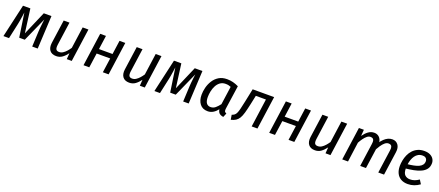

<svg xmlns="http://www.w3.org/2000/svg" viewBox="83 -1699 6565 2873"><g transform="rotate(20 3365.5 -262.5)"><path d="M473.5 -527.1H595.5L568.4 0H480.5L492.6 -251.1Q494.6 -280.2 497.1 -308.7Q499.6 -337.3 503.7 -369.8Q507.7 -402.3 512.8 -442.4L341.3 -57.9H252.7L196 -439.4Q191.1 -403.3 186.1 -369.3Q181.1 -335.3 176.2 -304.7Q171.2 -274.2 165.1 -246.1L111.4 0H22.5L142.5 -527.1H259.5L310.1 -148.6Z M864.5 12.1Q794.4 12.1 760.9 -31.5Q727.5 -75 737.5 -152L790.5 -527.1H882.5L830.5 -156.3Q823.6 -102.5 837 -81.6Q850.4 -60.8 885.2 -60.8Q918 -60.8 946.3 -79.2Q974.7 -97.6 999.5 -125.9Q1024.4 -154.3 1044.3 -184.2L1092.3 -527.1H1184.3L1110.3 0H1031.4L1038.4 -96.7Q1001.4 -46.8 960.4 -17.4Q919.4 12.1 864.5 12.1Z M1697.3 0H1605.4L1638.3 -231.7H1422.4L1389.5 0H1297.5L1371.5 -527.1H1463.5L1432.5 -306.3H1648.4L1679.4 -527.1H1771.3Z M2027.5 12.1Q1957.4 12.1 1923.9 -31.5Q1890.5 -75 1900.5 -152L1953.5 -527.1H2045.5L1993.5 -156.3Q1986.6 -102.5 2000 -81.6Q2013.4 -60.8 2048.2 -60.8Q2081 -60.8 2109.3 -79.2Q2137.7 -97.6 2162.5 -125.9Q2187.4 -154.3 2207.3 -184.2L2255.3 -527.1H2347.3L2273.3 0H2194.4L2201.4 -96.7Q2164.4 -46.8 2123.4 -17.4Q2082.4 12.1 2027.5 12.1Z M2877.5 -527.1H2999.5L2972.4 0H2884.5L2896.6 -251.1Q2898.6 -280.2 2901.1 -308.7Q2903.6 -337.3 2907.7 -369.8Q2911.7 -402.3 2916.8 -442.4L2745.3 -57.9H2656.7L2600 -439.4Q2595.1 -403.3 2590.1 -369.3Q2585.1 -335.3 2580.2 -304.7Q2575.2 -274.2 2569.1 -246.1L2515.4 0H2426.5L2546.5 -527.1H2663.5L2714.1 -148.6Z M3390 -539.1Q3441 -539.1 3485.7 -527.6Q3530.4 -516.1 3575.5 -494L3521.6 -120.5Q3517.6 -92.5 3523 -77Q3528.5 -61.6 3553.5 -51.6L3527.2 12Q3501.1 8.1 3481 -1.4Q3461 -11 3449.4 -29.5Q3437.8 -48 3433.7 -76Q3402.8 -36 3363.3 -11.9Q3323.8 12.1 3276.7 12.1Q3195.7 12.1 3152.1 -43.5Q3108.6 -99 3108.6 -190.1Q3108.6 -244.1 3123.6 -304.6Q3138.7 -365.2 3172.2 -418.7Q3205.7 -472.2 3259.3 -505.7Q3312.9 -539.1 3390 -539.1ZM3391.9 -465.5Q3342.1 -465.5 3306.7 -439.6Q3271.3 -413.6 3249.4 -371.7Q3227.5 -329.8 3217.6 -281.4Q3207.6 -233 3207.6 -189.1Q3207.6 -123.3 3231 -92.4Q3254.4 -61.6 3296.2 -61.6Q3339.9 -61.6 3372.8 -89.5Q3405.7 -117.3 3436.5 -158.2L3477.5 -448.6Q3456.6 -457.6 3437.2 -461.6Q3417.8 -465.5 3391.9 -465.5Z M3799.5 -527.1H4141.4L4067.4 0H3975.4L4038.3 -451.4H3877.3L3846.4 -306.2Q3827.4 -218.3 3810.9 -160.7Q3794.4 -103.2 3773.4 -69.1Q3752.4 -35.1 3722.3 -16Q3692.1 3 3646.9 14L3634.7 -61.7Q3660.7 -70.6 3676.7 -83.1Q3692.7 -95.6 3704.6 -121Q3716.6 -146.4 3728.1 -192.8Q3739.6 -239.2 3755.6 -316.1Z M4654.3 0H4562.4L4595.3 -231.7H4379.4L4346.5 0H4254.5L4328.5 -527.1H4420.5L4389.5 -306.3H4605.4L4636.4 -527.1H4728.3Z M4984.5 12.1Q4914.4 12.1 4880.9 -31.5Q4847.5 -75 4857.5 -152L4910.5 -527.1H5002.5L4950.5 -156.3Q4943.6 -102.5 4957 -81.6Q4970.4 -60.8 5005.2 -60.8Q5038 -60.8 5066.3 -79.2Q5094.7 -97.6 5119.5 -125.9Q5144.4 -154.3 5164.3 -184.2L5212.3 -527.1H5304.3L5230.3 0H5151.4L5158.4 -96.7Q5121.4 -46.8 5080.4 -17.4Q5039.4 12.1 4984.5 12.1Z M5734.4 -539.1Q5770.4 -539.1 5798.9 -520.1Q5827.4 -501.1 5841.9 -464.2Q5856.4 -427.2 5848.4 -372.2L5795.4 0H5703.4L5755.3 -367.7Q5761.3 -407.6 5754.9 -427.5Q5748.4 -447.4 5734 -454.4Q5719.6 -461.3 5700.7 -461.3Q5672.9 -461.3 5647 -440.4Q5621.1 -419.5 5597.3 -386.6Q5573.4 -353.7 5552.5 -315.7L5509.5 0H5417.5L5491.5 -527.1H5570.4L5562.5 -426.3Q5598.4 -477.3 5640.4 -508.2Q5682.4 -539.1 5734.4 -539.1ZM6022.2 -539.1Q6081.3 -539.1 6114.3 -494.7Q6147.3 -450.2 6136.3 -375.2L6083.3 0H5991.3L6043.2 -367.7Q6049.2 -407.6 6042.7 -427.5Q6036.3 -447.4 6021.9 -454.4Q6007.5 -461.3 5988.6 -461.3Q5958.8 -461.3 5930.9 -437.9Q5903.1 -414.5 5878.2 -377.6Q5853.3 -340.7 5831.4 -300.7L5837.2 -414.8Q5865 -454.9 5894.1 -482.5Q5923.1 -510 5955.1 -524.6Q5987.2 -539.1 6022.2 -539.1Z M6532.1 -539.1Q6588.2 -539.1 6625.3 -520.1Q6662.4 -501.1 6681 -470.6Q6699.5 -440 6699.5 -405Q6699.5 -348 6671 -310.4Q6642.5 -272.9 6592.9 -249.9Q6543.4 -226.9 6478.9 -214.4Q6414.4 -201.9 6343.5 -195L6352.6 -265.4Q6411.5 -271.3 6457.8 -280.8Q6504.2 -290.3 6536.5 -305.8Q6568.8 -321.3 6585.7 -344.7Q6602.6 -368.1 6602.6 -401.9Q6602.6 -414.9 6596.6 -429.3Q6590.6 -443.8 6575.2 -454.7Q6559.8 -465.6 6530.9 -465.6Q6490 -465.6 6460.7 -448.7Q6431.3 -431.7 6411.3 -403.2Q6391.4 -374.7 6379.5 -339.8Q6367.5 -304.9 6362.5 -269.4Q6357.6 -234 6357.6 -202.1Q6357.6 -126.3 6389 -95.9Q6420.4 -65.5 6471.2 -65.5Q6508.2 -65.5 6542.2 -77.5Q6576.1 -89.5 6612.2 -114.5L6651.4 -52Q6608.4 -21 6561.8 -4.5Q6515.2 12.1 6462.1 12.1Q6397.9 12.1 6352.8 -14Q6307.7 -40 6284.1 -88Q6260.6 -136.1 6260.6 -202.1Q6260.6 -245.1 6269.6 -292.1Q6278.6 -339.1 6298.2 -383.1Q6317.7 -427.1 6349.8 -462.1Q6381.8 -497.1 6426.9 -518.1Q6472 -539.1 6532.1 -539.1Z"/></g></svg>

Font: Fira Sans Variable
Style: Italic
Weight: 397
Italic angle: -8°
Designer: Carrois Corporate & Edenspiekermann AG
Foundry: Carrois Corporate GbR & Edenspiekermann AG
Version: Version 4.202